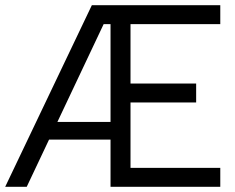

<svg xmlns="http://www.w3.org/2000/svg" viewBox="-20 -720 905 740"><path d="M139 -250H434V-182H139ZM0 0 334 -700H414L83 0ZM406 -700H483V0H406ZM426 -398H736V-325H426ZM351 -700H829V-627H351ZM426 -73H829V0H426Z"/></svg>

Font: Haskoy
Style: Regular
Weight: 400
Designer: Ertekin Erdin
Foundry: Ertekin Erdin
Version: Version 1.500